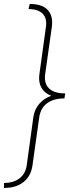

<svg xmlns="http://www.w3.org/2000/svg" viewBox="-54 -762 349 956"><path d="M94.2 -742.2Q155.8 -742.2 183.6 -712.4Q211.4 -682.6 204.1 -627.9L170.9 -393.1Q164.6 -346.7 190.2 -321.8Q215.8 -296.9 271 -296.9V-295.9L270 -292L267.1 -273.9V-272Q211.9 -272 179.4 -247.1Q147 -222.2 141.1 -175.8L107.9 60.1Q100.6 114.3 63.7 144Q26.9 173.8 -34.2 173.8V148.9Q13.7 148.9 43.5 125.7Q73.2 102.5 79.1 61L111.8 -176.8Q116.7 -215.3 140.1 -243.4Q163.6 -271.5 201.2 -285.2Q167.5 -297.9 152.1 -325.4Q136.7 -353 142.1 -392.1L174.8 -628.9Q180.7 -670.9 158.2 -693.8Q135.7 -716.8 87.9 -716.8Z"/></svg>

Font: Human Sans ExtraLight
Style: Italic
Weight: 200
Italic angle: -8°
Designer: Tim Radville
Foundry: Continuum
Version: Version 1.000;FEAKit 1.0